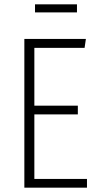

<svg xmlns="http://www.w3.org/2000/svg" viewBox="-20 -863 455 883"><path d="M375 -684 369 -643H138V-377H338V-337H138V-40H380V0H92V-684ZM334 -806H141V-843H334Z"/></svg>

Font: Fira Sans Extra Condensed ExtraLight
Style: Regular
Weight: 275
Width: 1
Designer: Carrois Corporate & Edenspiekermann AG
Foundry: Carrois Corporate GbR & Edenspiekermann AG
Version: Version 4.203